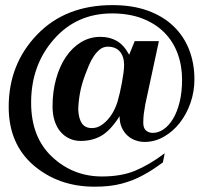

<svg xmlns="http://www.w3.org/2000/svg" viewBox="-20 -718 787 744"><path d="M618.2 -124 611.3 -88.9Q590.8 -73.7 571.8 -61.3Q552.7 -48.8 534.2 -39.1Q497.6 -18.6 451.2 -6.3Q404.8 5.9 345.7 5.4Q207.5 5.4 110.4 -77.1Q13.7 -160.2 13.7 -303.7Q13.7 -469.2 123.5 -583.5Q233.4 -698.2 416 -698.2Q493.2 -698.2 552.5 -676.8Q611.8 -655.3 652.1 -616.7Q692.4 -578.1 712.9 -525.4Q733.4 -472.7 733.4 -410.2Q733.4 -362.8 718 -318.8Q702.6 -274.9 676.3 -241.5Q649.9 -208 614.7 -188Q579.6 -168 540 -168Q522.5 -168 505.1 -174.1Q487.8 -180.2 474.1 -192.6Q460.4 -205.1 451.9 -223.6Q443.4 -242.2 443.4 -267.6Q407.7 -211.9 372.6 -191.9Q337.9 -171.9 293 -171.9Q269 -171.9 249 -181.2Q229 -190.4 214.4 -207.5Q199.7 -224.6 191.7 -249.5Q183.6 -274.4 183.6 -305.7Q183.6 -362.8 197.3 -412.1Q210.9 -461.4 235.4 -497.6Q259.8 -533.7 293.9 -554.4Q328.1 -575.2 369.1 -575.2Q404.8 -575.2 432.4 -559.6Q460 -543.9 480.5 -505.9L502 -558.6H595.7L543 -313.5Q539.1 -292.5 537.1 -276.4Q535.2 -260.3 535.2 -242.2Q535.2 -221.7 545.7 -212.4Q556.2 -203.1 572.3 -203.1Q594.2 -203.1 614.7 -217.5Q635.3 -231.9 651.1 -258.5Q667 -285.2 676.3 -323.5Q685.5 -361.8 685.5 -409.2Q685.5 -463.9 668.2 -510.7Q650.9 -557.6 616.7 -592Q582.5 -626.5 531.7 -646.2Q481 -666 414.1 -666Q276.4 -666 188.5 -565.4Q100.6 -465.3 100.6 -320.3Q100.6 -186.5 181.6 -110.4Q263.2 -34.2 375 -34.2Q450.2 -34.2 503.9 -56.6Q559.1 -79.6 618.2 -124ZM335.9 -221.7Q355 -221.7 371.1 -231.9Q387.2 -242.2 400.1 -257.6Q413.1 -272.9 421.9 -290.5Q430.7 -308.1 435.1 -322.8Q439.5 -337.9 444.1 -357.4Q448.7 -377 452.4 -397.2Q456.1 -417.5 458.5 -435.5Q460.9 -453.6 460.9 -465.8Q460.9 -499 444.6 -518.1Q428.2 -537.1 397.9 -537.1Q380.4 -537.1 366.9 -526.4Q353.5 -515.6 342.8 -499.3Q332 -482.9 324 -463.6Q315.9 -444.3 309.6 -427.2Q295.4 -388.7 289.6 -355.7Q283.7 -322.8 283.2 -292Q285.2 -256.8 297.9 -239.3Q310.5 -221.7 335.9 -221.7Z"/></svg>

Font: XB Kayhan
Style: Bold
Weight: 700
Designer: Behnam
Foundry: Irmug
Version: Version 7.300 2009